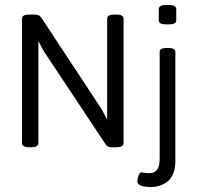

<svg xmlns="http://www.w3.org/2000/svg" viewBox="-20 -589 793 770"><path d="M647.6 -491.1Q616.7 -491.1 616.7 -507.3V-552.1Q616.7 -569.2 647.6 -569.2H656.8Q686.9 -569.2 686.9 -552.1V-507.3Q686.9 -491.1 656.8 -491.1ZM98.3 1.6Q68.2 1.6 68.2 -15.5V-514.5Q68.2 -530.7 98.3 -530.7H114.5Q127.2 -530.7 134.2 -527.9Q141.1 -525.2 146.3 -517.2L387.2 -151.8L409.8 -109.4V-514.5Q409.8 -530.7 440 -530.7H445.5Q475.6 -530.7 475.6 -514.5V-15.5Q475.6 1.6 445.5 1.6H430Q411 1.6 404.3 -9.1L154.2 -385.7L134 -424.5V-15.5Q134 1.6 103.8 1.6ZM586.2 160.9Q530.7 160.9 530.7 137.9Q530.7 130 535.3 116.1Q539.8 102.3 547 102.3Q548.2 102.3 557.5 103.8Q566.8 105.4 579.5 105.4Q620.3 105.4 620.3 50.3V-380.9Q620.3 -396.7 650 -396.7H653.6Q683.3 -396.7 683.3 -380.9V55.9Q683.3 86.8 673.8 108.8Q664.3 130.8 648.6 141.5Q633 152.2 617.7 156.6Q602.5 160.9 586.2 160.9Z"/></svg>

Font: Jaldi
Style: Regular
Weight: 400
Designer: Pablo Cosgaya and Nicolas Silva
Foundry: Omnibus-Type
Version: Version 1.001;PS 001.001;hotconv 1.0.70;makeotf.lib2.5.58329